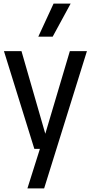

<svg xmlns="http://www.w3.org/2000/svg" viewBox="-20 -828 506 1068"><path d="M171 0 2 -543.5H99.5L232 -84L368.5 -543.5H463.5L225.5 220H132.5L202 0ZM193 -624 278 -808H373L273 -624Z"/></svg>

Font: Encode Sans Condensed Medium
Style: Regular
Weight: 500
Width: 3
Designer: Multiple Designers
Foundry: Impallari Type
Version: Version 3.000; ttfautohint (v1.8.3) -l 8 -r 50 -G 200 -x 14 